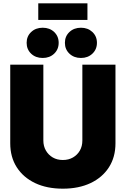

<svg xmlns="http://www.w3.org/2000/svg" viewBox="-20 -1113 749 1144"><path d="M354.5 11.2Q259.3 11.2 189 -22.2Q118.7 -55.7 79.8 -116.5Q41 -177.2 41 -259.3V-727.5H238.3V-275.9Q238.3 -242.2 253.4 -216.1Q268.6 -189.9 294.4 -174.8Q320.3 -159.7 354.5 -159.7Q388.7 -159.7 414.8 -174.8Q440.9 -189.9 455.8 -215.8Q470.7 -241.7 470.7 -275.9V-727.5H668V-259.3Q668 -177.2 629.2 -116.5Q590.3 -55.7 519.8 -22.2Q449.2 11.2 354.5 11.2ZM462.4 -767.6Q420.9 -767.6 393.8 -793.2Q366.7 -818.8 366.7 -857.9Q366.7 -897 393.8 -922.4Q420.9 -947.8 462.4 -947.8Q503.4 -947.8 530.5 -922.4Q557.6 -897 557.6 -857.9Q557.6 -818.8 530.5 -793.2Q503.4 -767.6 462.4 -767.6ZM234.4 -767.6Q192.4 -767.6 165.5 -793.2Q138.7 -818.8 138.7 -857.9Q138.7 -897 165.8 -922.4Q192.9 -947.8 234.4 -947.8Q275.9 -947.8 302.7 -922.4Q329.6 -897 329.6 -857.9Q329.6 -818.8 302.7 -793.2Q275.9 -767.6 234.4 -767.6ZM501 -1093.3V-994.1H208V-1093.3Z"/></svg>

Font: Inter 28pt Black
Style: Regular
Weight: 900
Designer: Rasmus Andersson
Foundry: rsms
Version: Version 4.001;git-66647c0bb